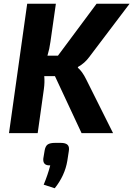

<svg xmlns="http://www.w3.org/2000/svg" viewBox="-20 -710 711 1024"><path d="M396 -353 395 -349Q419 -329 440 -286L583 0H415L273 -304H216Q219 -271 214 -235L181 0H28L125 -690H278L249 -487Q244 -449 233 -413H289L495 -690H671L456 -406Q432 -373 396 -353ZM274 52H304Q330 52 340.5 62.5Q351 73 347 96L339 148Q326 226 272 294L213 275Q235 222 248 172Q227 173 218 163.5Q209 154 211 135L218 93Q222 69 234.5 60.5Q247 52 274 52Z"/></svg>

Font: Ezarion
Style: Bold Italic
Weight: 700
Italic angle: -8°
Designer: Natanael Gama
Version: Version 1.001;PS 001.001;hotconv 1.0.70;makeotf.lib2.5.58329